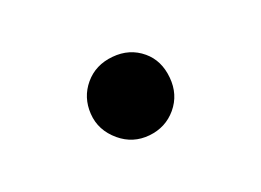

<svg xmlns="http://www.w3.org/2000/svg" viewBox="-37 -377 323 238"><g transform="rotate(20 125.0 -258.0)"><path d="M125.5 -204.1Q101.6 -204.1 86.2 -220.2Q70.8 -236.3 70.8 -257.8Q70.8 -279.3 87.2 -295.9Q103.5 -312.5 125.5 -312.5Q146 -312.5 162.6 -296.1Q179.2 -279.8 179.2 -257.8Q179.2 -236.3 163.6 -220.2Q147.9 -204.1 125.5 -204.1Z"/></g></svg>

Font: Libertinage
Style: l
Weight: 400
Designer: OSP
Foundry: OSP
Version: Version 1.0; 2008; OFL relea